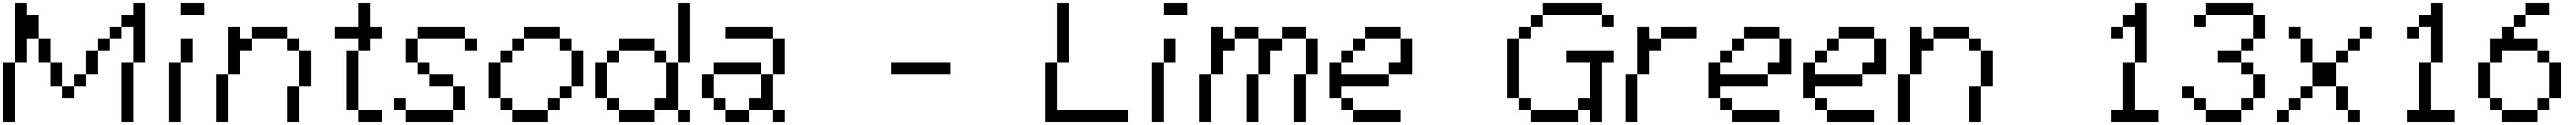

<svg xmlns="http://www.w3.org/2000/svg" viewBox="-20 -789 16732 809"><path d="M384.6 -153.8V-230.8H461.5V-153.8ZM461.5 -230.8V-307.7H538.5V-230.8ZM0 0V-384.6H76.9V0ZM307.7 -230.8V-384.6H384.6V-230.8ZM769.2 0V-384.6H846.2V0ZM538.5 -307.7V-461.5H615.4V-307.7ZM230.8 -384.6V-538.5H307.7V-384.6ZM615.4 -461.5V-538.5H692.3V-461.5ZM692.3 -538.5V-615.4H769.2V-538.5ZM76.9 -384.6V-769.2H153.8V-692.3H230.8V-538.5H153.8V-384.6ZM846.2 -384.6V-615.4H769.2V-692.3H846.2V-769.2H923.1V-384.6Z M1076.9 0V-384.6H1153.8V0ZM1153.8 -384.6V-538.5H1230.8V-384.6ZM1153.8 -692.3V-769.2H1307.7V-692.3Z M1846.2 0V-230.8H1923.1V-461.5H1846.2V-538.5H1615.4V-615.4H1846.2V-538.5H1923.1V-461.5H2000V-230.8H1923.1V0ZM1384.6 0V-307.7H1461.5V-615.4H1538.5V-538.5H1615.4V-461.5H1538.5V-307.7H1461.5V0Z M2307.7 0V-76.9H2461.5V0ZM2230.8 -76.9V-461.5H2307.7V-76.9ZM2307.7 -461.5V-538.5H2153.8V-615.4H2307.7V-769.2H2384.6V-615.4H2461.5V-538.5H2384.6V-461.5Z M2615.4 0V-76.9H2923.1V0ZM2538.5 -76.9V-153.8H2615.4V-76.9ZM2923.1 -76.9V-230.8H3000V-76.9ZM2769.2 -230.8V-307.7H2923.1V-230.8ZM2692.3 -307.7V-384.6H2769.2V-307.7ZM2615.4 -384.6V-538.5H2692.3V-384.6ZM3000 -461.5V-538.5H3076.9V-461.5ZM2692.3 -538.5V-615.4H3000V-538.5Z M3307.7 0V-76.9H3538.5V0ZM3230.8 -76.9V-153.8H3307.7V-76.9ZM3538.5 -76.9V-153.8H3615.4V-76.9ZM3615.4 -153.8V-230.8H3692.3V-153.8ZM3153.8 -153.8V-384.6H3230.8V-153.8ZM3230.8 -384.6V-461.5H3307.7V-384.6ZM3692.3 -230.8V-461.5H3769.2V-230.8ZM3307.7 -461.5V-538.5H3384.6V-461.5ZM3615.4 -461.5V-538.5H3692.3V-461.5ZM3384.6 -538.5V-615.4H3615.4V-538.5Z M4000 0V-76.9H4230.8V0ZM4384.6 0V-76.9H4461.5V0ZM3923.1 -76.9V-153.8H4000V-76.9ZM3846.2 -153.8V-384.6H3923.1V-153.8ZM4230.8 -76.9V-153.8H4307.7V-384.6H4384.6V-76.9ZM3923.1 -384.6V-461.5H4000V-384.6ZM4230.8 -384.6V-461.5H4307.7V-384.6ZM4000 -461.5V-538.5H4230.8V-461.5ZM4384.6 -384.6V-769.2H4461.5V-384.6Z M4692.3 0V-76.9H4846.2V0ZM5000 0V-76.9H5076.9V0ZM4615.4 -76.9V-153.8H4692.3V-76.9ZM4538.5 -153.8V-307.7H4615.4V-153.8ZM4846.2 -76.9V-153.8H4923.1V-307.7H5000V-76.9ZM4615.4 -307.7V-384.6H4923.1V-307.7ZM5000 -307.7V-538.5H5076.9V-307.7ZM4692.3 -538.5V-615.4H5000V-538.5Z M5769.2 -307.7V-384.6H6153.8V-307.7Z M6769.2 0V-384.6H6846.2V-76.9H7307.7V0ZM6846.2 -384.6V-769.2H6923.1V-384.6Z M7461.5 0V-384.6H7538.5V0ZM7538.5 -384.6V-538.5H7615.4V-384.6ZM7538.5 -692.3V-769.2H7692.3V-692.3Z M7769.2 0V-307.7H7846.2V0ZM8076.9 0V-307.7H8153.8V0ZM8384.6 0V-307.7H8461.5V0ZM8153.8 -307.7V-538.5H8307.7V-461.5H8230.8V-307.7ZM8461.5 -307.7V-538.5H8538.5V-307.7ZM7846.2 -307.7V-615.4H7923.1V-538.5H8000V-461.5H7923.1V-307.7ZM8000 -538.5V-615.4H8153.8V-538.5ZM8307.7 -538.5V-615.4H8461.5V-538.5Z M8769.2 0V-76.9H9076.9V0ZM8692.3 -76.9V-153.8H8769.2V-76.9ZM8615.4 -153.8V-384.6H8692.3V-307.7H9000V-230.8H8692.3V-153.8ZM8692.3 -384.6V-461.5H8769.2V-384.6ZM8769.2 -461.5V-538.5H8846.2V-461.5ZM9000 -307.7V-384.6H9076.9V-538.5H9153.8V-307.7ZM8846.2 -538.5V-615.4H9076.9V-538.5Z M9923.1 0V-76.9H10230.8V0ZM9846.2 -76.9V-153.8H9923.1V-76.9ZM10307.7 0V-76.9H10230.8V-153.8H10307.7V-384.6H10153.8V-461.5H10461.5V-384.6H10384.6V0ZM9769.2 -153.8V-538.5H9846.2V-153.8ZM9846.2 -538.5V-615.4H9923.1V-538.5ZM9923.1 -615.4V-692.3H10000V-615.4ZM10384.6 -615.4V-692.3H10461.5V-615.4ZM10000 -692.3V-769.2H10384.6V-692.3Z M10538.5 0V-307.7H10615.4V0ZM10615.4 -307.7V-615.4H10692.3V-538.5H10769.2V-461.5H10692.3V-307.7ZM10769.2 -538.5V-615.4H11000V-538.5Z M11230.8 0V-76.9H11538.5V0ZM11153.8 -76.9V-153.8H11230.8V-76.9ZM11076.9 -153.8V-384.6H11153.8V-307.7H11461.5V-230.8H11153.8V-153.8ZM11153.8 -384.6V-461.5H11230.8V-384.6ZM11230.8 -461.5V-538.5H11307.7V-461.5ZM11461.5 -307.7V-384.6H11538.5V-538.5H11615.4V-307.7ZM11307.7 -538.5V-615.4H11538.5V-538.5Z M11846.2 0V-76.9H12153.8V0ZM11769.2 -76.9V-153.8H11846.2V-76.9ZM11692.3 -153.8V-384.6H11769.2V-307.7H12076.9V-230.8H11769.2V-153.8ZM11769.2 -384.6V-461.5H11846.2V-384.6ZM11846.2 -461.5V-538.5H11923.1V-461.5ZM12076.9 -307.7V-384.6H12153.8V-538.5H12230.8V-307.7ZM11923.1 -538.5V-615.4H12153.8V-538.5Z M12769.2 0V-230.8H12846.2V-461.5H12769.2V-538.5H12538.5V-615.4H12769.2V-538.5H12846.2V-461.5H12923.1V-230.8H12846.2V0ZM12307.7 0V-307.7H12384.6V-615.4H12461.5V-538.5H12538.5V-461.5H12461.5V-307.7H12384.6V0Z M13692.3 0V-76.9H13769.2V-384.6H13846.2V-76.9H14000V0ZM13692.3 -538.5V-615.4H13769.2V-538.5ZM13846.2 -384.6V-615.4H13769.2V-692.3H13846.2V-769.2H13923.1V-384.6Z M14307.7 0V-76.9H14538.5V0ZM14230.8 -76.9V-153.8H14307.7V-76.9ZM14538.5 -76.9V-153.8H14615.4V-76.9ZM14153.8 -153.8V-230.8H14230.8V-153.8ZM14615.4 -153.8V-307.7H14692.3V-153.8ZM14538.5 -307.7V-384.6H14615.4V-307.7ZM14384.6 -384.6V-461.5H14538.5V-384.6ZM14538.5 -461.5V-538.5H14615.4V-461.5ZM14230.8 -615.4V-692.3H14307.7V-615.4ZM14615.4 -538.5V-692.3H14692.3V-538.5ZM14307.7 -692.3V-769.2H14615.4V-692.3Z M14769.2 0V-76.9H14846.2V0ZM15230.8 0V-76.9H15307.7V0ZM14846.2 -76.9V-153.8H14923.1V-76.9ZM14923.1 -153.8V-230.8H15000V-153.8ZM15153.8 -76.9V-230.8H15230.8V-76.9ZM15000 -230.8V-384.6H15153.8V-230.8ZM15153.8 -384.6V-461.5H15230.8V-384.6ZM14923.1 -384.6V-538.5H15000V-384.6ZM15230.8 -461.5V-538.5H15307.7V-461.5ZM14846.2 -538.5V-615.4H14923.1V-538.5ZM15307.7 -538.5V-615.4H15384.6V-538.5Z M15615.4 0V-76.9H15692.3V-384.6H15769.2V-76.9H15923.1V0ZM15615.4 -538.5V-615.4H15692.3V-538.5ZM15769.2 -384.6V-615.4H15692.3V-692.3H15769.2V-769.2H15846.2V-384.6Z M16230.8 0V-76.9H16461.5V0ZM16153.8 -76.9V-153.8H16230.8V-76.9ZM16461.5 -76.9V-153.8H16538.5V-76.9ZM16076.9 -153.8V-384.6H16153.8V-153.8ZM16538.5 -153.8V-384.6H16615.4V-153.8ZM16461.5 -384.6V-461.5H16538.5V-384.6ZM16153.8 -384.6V-538.5H16230.8V-615.4H16307.7V-538.5H16461.5V-461.5H16230.8V-384.6ZM16307.7 -615.4V-692.3H16384.6V-615.4ZM16384.6 -692.3V-769.2H16538.5V-692.3Z"/></svg>

Font: Mintsoda - Lime Green 13x16
Style: Regular
Weight: 400
Designer: Mintsoda-15
Version: Version 1.0